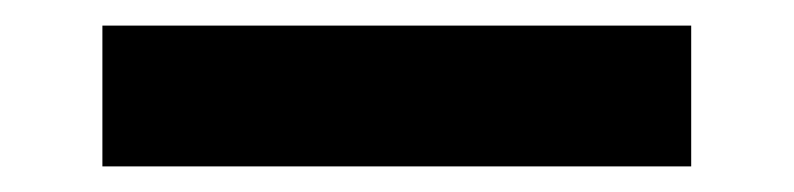

<svg xmlns="http://www.w3.org/2000/svg" viewBox="-20 20 620 150"><path d="M60 150H520V40H60Z"/></svg>

Font: CommitMono-dimboump
Style: Bold
Weight: 700
Monospace: yes
Designer: Eigil Nikolajsen
Foundry: Eigil Nikolajsen
Version: Version 1.143